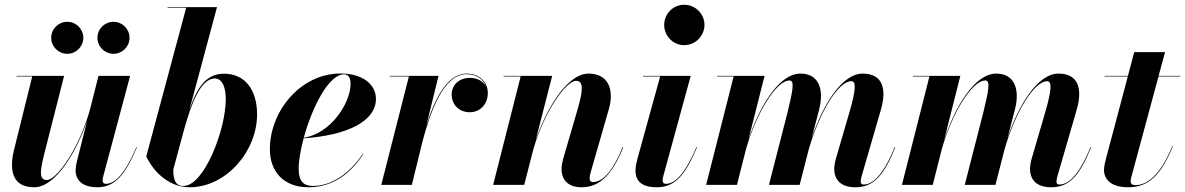

<svg xmlns="http://www.w3.org/2000/svg" viewBox="-20 -780 5000 810"><path d="M391 -620.5C391 -583.5 421.5 -553 459 -553C496 -553 526.5 -583.5 526.5 -620.5C526.5 -658 496 -688 459 -688C421.5 -688 391 -658 391 -620.5ZM196 -620.5C196 -583.5 226.5 -553 264 -553C301 -553 331.5 -583.5 331.5 -620.5C331.5 -658 301 -688 264 -688C226.5 -688 196 -658 196 -620.5ZM250.5 -460H50V-457.5H116L37.5 -141C18 -53.5 37.5 10 124 10C215.5 10 302.5 -140 347.5 -270L304 -97.5C301 -86.5 299 -72 299 -61.5C299 -20.5 326.5 10 391 10C468 10 511 -48.5 557.5 -158.5L555.5 -159.5C501.5 -32.5 459 -4.5 425.5 -4.5C417 -4.5 413 -10.5 413 -18C413 -22.5 413.5 -28 415 -34L529 -460H395.5L359.5 -317.5C315 -156 220 -20.5 177.5 -20.5C142 -20.5 149.5 -63.5 169.5 -142Z M765.5 -747.5 597 -120C632 -47 699 10 780 10C934 10 1064.5 -141.5 1064.5 -297.5C1064.5 -400.5 1014.5 -469 925 -469C849.5 -469 811 -411.5 778.5 -314.5L895.5 -750H687V-747.5ZM711 -64.5 758.5 -240.5C786.5 -338.5 825.5 -449 886.5 -449C916.5 -449 932.5 -414 932.5 -361.5C932.5 -232.5 841 4.5 754 4.5C718 4.5 711 -25.5 711 -64.5Z M1240 -67.5C1240 -102 1248 -148 1261 -196.5C1444.5 -209 1566 -268 1566 -363C1566 -423 1511 -470 1416.5 -470C1251 -470 1118.5 -314.5 1118.5 -150C1118.5 -60 1173 10 1281.5 10C1393 10 1466 -58.5 1512.5 -129.5L1510.5 -130.5C1453 -45.5 1376.5 4.5 1300.5 4.5C1264 4.5 1240 -12 1240 -67.5ZM1431.5 -466.5C1452.5 -466.5 1459 -447 1459 -426.5C1459 -346 1376.5 -216.5 1261.5 -199C1296 -325 1366 -466.5 1431.5 -466.5Z M1705 -457.5 1588.5 0H1717.5L1763 -185.5C1794.5 -304 1850 -467 1948 -467C1989 -467 2019.5 -446.5 2030.5 -415C2019 -438 1992 -451.5 1962 -451.5C1918 -451.5 1885.5 -422.5 1885.5 -381C1885.5 -338 1917.5 -306.5 1961.5 -306.5C2007 -306.5 2038 -342 2038 -387.5C2038 -435.5 2001 -469.5 1948 -469.5C1865 -469.5 1812 -357 1778.5 -250L1830 -460H1624V-457.5Z M2176.5 -457.5 2060.5 0H2191.5L2230 -150C2275.5 -308.5 2368 -439 2410 -439C2444 -439 2439 -395.5 2416.5 -318L2356.5 -112C2353 -99.5 2349 -82.5 2349 -67.5C2349 -19.5 2378.5 10 2433 10C2507 10 2560.5 -38 2609.5 -158.5L2607 -159.5C2566.5 -60 2523.5 -12 2482 -12C2471 -12 2467.5 -18 2467.5 -29C2467.5 -34 2469 -42.5 2470.5 -48L2548.5 -319.5C2573 -404.5 2544.5 -469.5 2463 -469.5C2371.5 -469.5 2284.5 -318.5 2240 -189L2309.5 -460H2104.5V-457.5Z M2782 -675C2782 -629.5 2818.5 -589.5 2866.5 -589.5C2914.5 -589.5 2952 -629.5 2952 -675C2952 -720.5 2914.5 -760 2866.5 -760C2818.5 -760 2782 -720.5 2782 -675ZM2920.5 -158.5 2918 -159.5C2864 -32 2822 -4.5 2788.5 -4.5C2779 -4.5 2775.5 -10.5 2775.5 -19C2775.5 -23.5 2776 -28.5 2777.5 -34L2894 -460H2692.5V-457.5H2765L2668.5 -107.5C2665.5 -96.5 2661 -77.5 2661 -60C2661 -17 2686.5 10 2751 10C2832.5 10 2873.5 -48.5 2920.5 -158.5Z M3353.5 0 3392 -150C3434 -297.5 3514 -437.5 3572 -437.5C3594 -437.5 3589 -395 3564 -308L3507.5 -114.5C3503.5 -101 3499.5 -82.5 3499.5 -68C3499.5 -22.5 3526 10 3588.5 10C3664.5 10 3708.5 -38 3757 -158.5L3754.5 -159.5C3702 -29.5 3655.5 -1.5 3623.5 -1.5C3615 -1.5 3611 -6 3611 -13.5C3611 -19.5 3613 -30 3615.5 -38.5L3697 -319.5C3720 -400.5 3707 -469.5 3619.5 -469.5C3530 -469.5 3450 -333 3404.5 -197.5L3436 -319.5C3456.5 -400 3436.5 -469.5 3357 -469.5C3264 -469.5 3182 -325.5 3137 -189L3205.5 -460H3005.5V-457.5H3075L2959 0H3089L3127.5 -152C3169.5 -299 3253.5 -440.5 3311 -440.5C3333.5 -440.5 3324 -396 3303 -308L3224 0Z M4179.5 0 4218 -150C4260 -297.5 4340 -437.5 4398 -437.5C4420 -437.5 4415 -395 4390 -308L4333.5 -114.5C4329.5 -101 4325.5 -82.5 4325.5 -68C4325.5 -22.5 4352 10 4414.5 10C4490.5 10 4534.5 -38 4583 -158.5L4580.5 -159.5C4528 -29.5 4481.5 -1.5 4449.5 -1.5C4441 -1.5 4437 -6 4437 -13.5C4437 -19.5 4439 -30 4441.5 -38.5L4523 -319.5C4546 -400.5 4533 -469.5 4445.5 -469.5C4356 -469.5 4276 -333 4230.5 -197.5L4262 -319.5C4282.5 -400 4262.5 -469.5 4183 -469.5C4090 -469.5 4008 -325.5 3963 -189L4031.5 -460H3831.5V-457.5H3901L3785 0H3915L3953.5 -152C3995.5 -299 4079.5 -440.5 4137 -440.5C4159.5 -440.5 4150 -396 4129 -308L4050 0Z M4928 -163 4925.5 -163.5C4872 -31 4812.5 1 4770.5 1C4757.5 1 4750 -4 4750 -14C4750 -23 4752.5 -32.5 4754.5 -39.5L4867.5 -457.5H4960V-460H4868L4895 -560H4765L4738.5 -460H4640V-457.5H4738L4649 -122.5C4643.5 -102.5 4637.5 -79 4637.5 -63.5C4637.5 -26.5 4663 10 4740 10C4830 10 4880.5 -47.5 4928 -163Z"/></svg>

Font: Bodoni* 72pt
Style: Bold Italic
Weight: 700
Italic angle: -13°
Version: Version 2.3